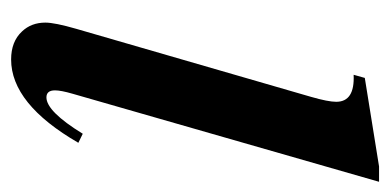

<svg xmlns="http://www.w3.org/2000/svg" viewBox="-206 -512 732 361"><g transform="rotate(90 160.5 -331.0)"><path d="M321.3 -677.2 155.8 -101.1Q149.4 -79.1 149.4 -67.9Q149.4 -51.8 162.6 -51.8Q189 -51.8 231 -120.1L248 -111.8Q174.8 14.6 91.3 14.6Q57.6 14.6 38.6 -5.9Q22 -23.4 22 -49.8Q22 -67.4 33.7 -107.9L161.6 -549.3Q170.9 -581.5 170.9 -596.7Q170.9 -631.8 120.1 -629.4L126 -650.4L292.5 -677.2Z"/></g></svg>

Font: Dai Banna SIL Light
Style: BoldOblique
Weight: 700
Italic angle: -11°
Designer: Victor Gaultney
Foundry: SIL International
Version: Version 2.000